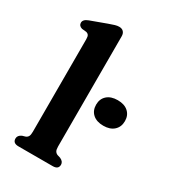

<svg xmlns="http://www.w3.org/2000/svg" viewBox="-183 -835 822 927"><g transform="rotate(30 228.0 -372.0)"><path d="M237 -709.5V-95.5Q237 -77.5 242 -69.5Q247 -61.5 256 -58L272.5 -53Q293.5 -43.5 293.5 -26Q293.5 0 262 0H71Q39.5 0 39.5 -26Q39.5 -43.5 60 -53L77 -58Q86.5 -61.5 91.2 -69.5Q96 -77.5 96 -95.5V-612Q96 -627.5 91.2 -634Q86.5 -640.5 77.5 -642.5L53 -645Q33.5 -651 33.5 -668Q33.5 -686.5 60.5 -696.5L149 -729Q168.5 -736 181 -739.8Q193.5 -743.5 204 -743.5Q220 -743.5 228.5 -734.2Q237 -725 237 -709.5ZM375.5 -291Q338 -291 316.5 -310.2Q295 -329.5 295 -362.5Q295 -394.5 316.5 -413.8Q338 -433 375.5 -433Q413 -433 434.2 -413.8Q455.5 -394.5 455.5 -362.5Q455.5 -330 434.2 -310.5Q413 -291 375.5 -291Z"/></g></svg>

Font: Fraunces 9pt S050 SemiBold
Style: Regular
Weight: 600
Version: Version 1.000; ttfautohint (v1.8.3)